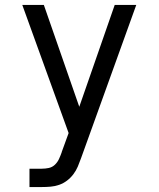

<svg xmlns="http://www.w3.org/2000/svg" viewBox="-20 -550 640 775"><path d="M99 205V131H148Q163 131 177 128Q191 125 201.5 115Q212 105 218 92Q224 79 229 65Q229 64 229 64Q229 64 229 64L257 -13L70 -530H157L300 -119L443 -530H530L307 89Q301 106 294 122.5Q287 139 276 153.5Q265 168 250.5 179Q236 190 219 196Q202 202 184 203.5Q166 205 148 205Z"/></svg>

Font: Iosevka Mono
Style: Regular
Weight: 400
Designer: Belleve Invis
Foundry: Belleve Invis
Version: Version 11.1.1